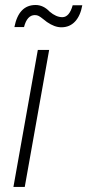

<svg xmlns="http://www.w3.org/2000/svg" viewBox="-20 -741 346 761"><path d="M33.2 0 129.9 -543H174.8L78.1 0ZM75.2 -633.8H37.1Q54.2 -721.2 121.1 -721.2Q151.9 -721.2 176.8 -694.8Q202.6 -672.9 227.1 -672.9Q254.9 -672.9 268.1 -720.2H306.2Q298.8 -678.7 277.6 -655.8Q256.3 -632.8 223.1 -632.8Q196.3 -632.8 166 -653.8Q161.1 -657.2 150.6 -665.8Q140.1 -674.3 133.5 -677.7Q127 -681.2 118.2 -681.2Q87.4 -681.2 75.2 -633.8Z"/></svg>

Font: SVN-Poppins ExtraLight
Style: Italic
Weight: 200
Italic angle: -10°
Designer: Ninad Kale (Devanagari), Jonny Pinhorn (Latin)
Foundry: Indian Type Foundry
Version: Version 3.002 2017